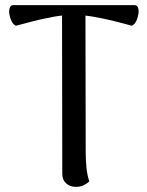

<svg xmlns="http://www.w3.org/2000/svg" viewBox="-20 -714 573 746"><path d="M275 12Q252 12 237 -1.5Q222 -15 222 -38L221 -676L312 -670L313 -120Q313 -91 316 -62Q319 -33 327 -9Q321 -3 307.5 4.5Q294 12 275 12ZM42 -614Q32 -618 25.5 -630.5Q19 -643 16.5 -658Q14 -673 18 -683.5Q22 -694 32 -694H503Q513 -694 516.5 -683.5Q520 -673 517.5 -658Q515 -643 508.5 -630.5Q502 -618 492 -614Q460 -623 421.5 -632.5Q383 -642 343 -649Q303 -656 265 -656Q228 -656 189 -649Q150 -642 112.5 -632.5Q75 -623 42 -614Z"/></svg>

Font: Arima Thin Medium
Style: Regular
Weight: 500
Version: Version 1.100